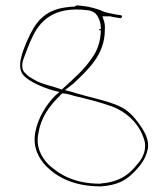

<svg xmlns="http://www.w3.org/2000/svg" viewBox="-20 -647 615 718"><path d="M65 -388C59 -411 69 -429 75 -445C80 -460 87 -476 94 -493C120 -555 165 -618 284 -611L315 -608L316 -607C319 -606 332 -604 341 -592C351 -579 358 -558 357 -538H351V-534H357C357 -495 344 -456 323 -429C293 -384 251 -349 212 -313L211 -312C172 -327 137 -331 106 -350C95 -356 85 -362 78 -370C74 -374 67 -379 65 -388ZM70 -363C92 -341 137 -321 178 -309L202 -303L185 -288C151 -253 122 -205 112 -153C102 -97 123 -58 151 -27C194 16 256 50 357 50C419 46 451 27 479 -1C504 -26 526 -53 533 -92C537 -119 526 -144 513 -165C495 -193 475 -219 449 -237C404 -268 321 -280 246 -304L223 -310L254 -334C311 -388 372 -443 372 -535V-536C373 -549 372 -560 368 -571L363 -586H392C401 -584 408 -582 417 -581L431 -579C433 -579 435 -581 436 -584C439 -592 425 -590 420 -592H418C396 -597 377 -598 355 -609C342 -614 314 -622 296 -624H294L270 -627C267 -627 262 -625 258 -622H250C245 -622 238 -621 232 -620H230C144 -610 111 -561 83 -498C64 -454 39 -394 70 -363ZM124 -150C133 -208 165 -251 203 -288C204 -291 212 -297 215 -299L216 -298C233 -296 250 -291 263 -287C307 -277 356 -264 396 -250C455 -228 501 -184 519 -125C531 -90 513 -55 496 -36C469 -1 432 34 357 39V40H355C257 40 201 5 160 -33C136 -59 112 -97 124 -150ZM357 50V51ZM496 -36Z"/></svg>

Font: Stray Cat
Style: HlExt
Weight: 100
Version: Version 1.0